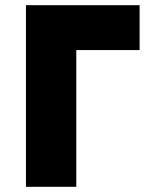

<svg xmlns="http://www.w3.org/2000/svg" viewBox="-20 -720 568 740"><path d="M80 -700V0H274V-527H518V-700Z"/></svg>

Font: Jost ExtraBold
Style: Regular
Weight: 800
Version: Version 3.710